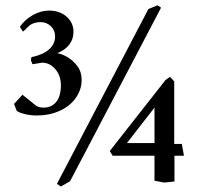

<svg xmlns="http://www.w3.org/2000/svg" viewBox="-20 -675 742 713"><path d="M578.1 -646.5 240.2 -2 206.1 17.6 191.4 7.8 531.2 -641.6 565.4 -655.3ZM116.2 -246.1Q93.8 -246.1 71.8 -251.5Q49.8 -256.8 42 -263.7L32.2 -289.1L63.5 -323.2L114.3 -282.2Q125 -275.4 141.6 -275.4Q171.9 -275.4 189 -296.9Q206.1 -318.4 206.1 -358.4Q206.1 -393.6 186 -417.5Q166 -441.4 137.7 -442.4L100.6 -436.5L94.7 -451.2L96.7 -462.9Q137.7 -470.7 161.1 -490.7Q184.6 -510.7 184.6 -540Q184.6 -562.5 168.9 -577.6Q153.3 -592.8 130.9 -592.8Q101.6 -592.8 84.5 -575.7Q67.4 -558.6 65.4 -557.6L53.7 -575.2Q72.3 -602.5 102.1 -619.1Q131.8 -635.7 162.1 -635.7Q201.2 -635.7 227.1 -613.3Q252.9 -590.8 252.9 -556.6Q252.9 -529.3 236.8 -508.8Q220.7 -488.3 192.4 -477.5Q208 -475.6 229.5 -463.4Q251 -451.2 267.1 -429.7Q283.2 -408.2 283.2 -378.9Q283.2 -341.8 261.2 -311Q239.3 -280.3 201.2 -263.2Q163.1 -246.1 116.2 -246.1ZM191.4 -477.5H187.5ZM663.1 -96.7H627.9V-1L589.8 2.9L553.7 -3.9V-96.7H398.4L387.7 -114.3L594.7 -377.9L611.3 -389.6L627 -373V-140.6H655.3ZM553.7 -275.4 451.2 -143.6H553.7Z"/></svg>

Font: Comprehension Dark
Style: Regular
Weight: 700
Designer: Alfredo Marco Pradil
Foundry: Alfredo Marco Pradil
Version: 1.0